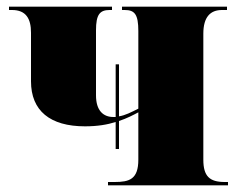

<svg xmlns="http://www.w3.org/2000/svg" viewBox="-20 -556 717 576"><path d="M304 0H664V-10H654C609 -10 590 -27 590 -77V-455C590 -505 611 -526 646 -526H661V-536H346V-526H354C384 -526 395 -513 395 -463V-230C373 -219 356 -210 337 -207V-363H327V-205C325 -205 322 -205 320 -205C290 -205 268 -224 268 -270V-465C268 -512 279 -526 309 -526H316V-536H7V-526H16C58 -526 73 -500 73 -458V-312C73 -224 130 -177 235 -177C272 -177 302 -182 327 -190V-109H337V-193C361 -201 380 -211 395 -219V-77C395 -18 368 -10 324 -10H304Z"/></svg>

Font: Noto Serif Display Black
Style: Regular
Weight: 900
Designer: Monotype Design Team
Foundry: Monotype Imaging Inc.
Version: Version 2.009